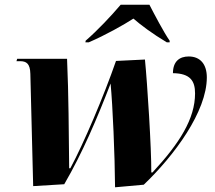

<svg xmlns="http://www.w3.org/2000/svg" viewBox="-20 -786 914 816"><path d="M344 -613 343 -606H357C427 -636 507 -681 547 -707C578 -680 627 -643 689 -606H701V-613C677 -647 635 -727 615 -766H493C452 -718 397 -659 344 -613ZM469 10 591 -1C721 -125 859 -312 859 -457C859 -512 832 -546 782 -546C744 -546 715 -526 715 -475C789 -474 809 -442 809 -389C809 -282 744 -178 628 -53H623C624 -151 606 -434 596 -533L473 -527C421 -377 335 -175 279 -71H274C272 -227 272 -378 265 -536H53L50 -526H65C92 -526 108 -516 109 -472L121 5L253 -3C330 -135 393 -283 450 -431C459 -337 468 -127 469 10Z"/></svg>

Font: Noto Serif Display ExtraBold
Style: Italic
Weight: 800
Italic angle: -12°
Designer: Monotype Design Team
Foundry: Monotype Imaging Inc.
Version: Version 2.009